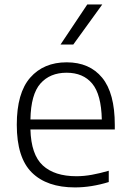

<svg xmlns="http://www.w3.org/2000/svg" viewBox="-20 -828 579 858"><path d="M315 9.5Q189.5 9.5 122.2 -57Q55 -123.5 55 -270.5Q55 -412.5 115 -481Q175 -549.5 278 -549.5Q380 -549.5 436.5 -480.8Q493 -412 493 -269.5V-249.5H116Q119 -137 171.2 -88.8Q223.5 -40.5 321.5 -40.5Q355 -40.5 390.8 -47Q426.5 -53.5 466 -65V-14.5Q388 9.5 315 9.5ZM277.5 -503Q203.5 -503 160.8 -454.8Q118 -406.5 116 -294H435Q432.5 -406 392 -454.5Q351.5 -503 277.5 -503ZM250.5 -629 370 -808H437L307.5 -629Z"/></svg>

Font: Encode Sans Semi Expanded Light
Style: Regular
Weight: 300
Width: 6
Designer: Multiple Designers
Foundry: Impallari Type
Version: Version 3.000; ttfautohint (v1.8.3) -l 8 -r 50 -G 200 -x 14 